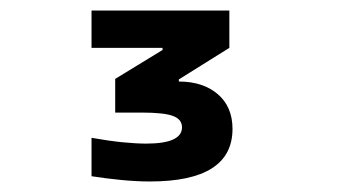

<svg xmlns="http://www.w3.org/2000/svg" viewBox="-20 -750 640 365"><path d="M265 -405Q239 -405 209 -408Q179 -411 154 -415V-488Q188 -482 213.5 -479.5Q239 -477 258 -477Q326 -477 326 -508Q326 -523 309 -529.5Q292 -536 249 -536H199V-600L289 -655V-659H154V-730H416V-659L320 -599V-595Q366 -595 394 -571Q422 -547 422 -505Q422 -405 265 -405Z"/></svg>

Font: M PLUS Code Latin Expanded Medium
Style: Regular
Weight: 500
Width: 7
Designer: Coji Morishita
Foundry: UNDERFOREST DESIGN
Version: Version 1.002; ttfautohint (v1.8.3)